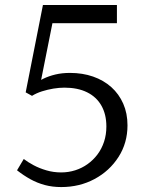

<svg xmlns="http://www.w3.org/2000/svg" viewBox="-20 -735 583 770"><path d="M225.6 15.2Q190.3 15.2 159.9 7.1Q129.4 -1.1 102 -16.2Q74.7 -31.3 48.3 -52L75.3 -97.4Q91.5 -84.9 114.8 -72.4Q138 -60 166.2 -51.8Q194.4 -43.5 225.2 -43.5Q254.7 -43.5 281.7 -52.1Q308.7 -60.7 331.3 -76.9Q353.9 -93 371 -115.7Q388 -138.4 397.3 -166.7Q406.6 -194.9 406.6 -227.6Q406.6 -276.4 386.7 -311.3Q366.9 -346.3 329.2 -364.9Q291.5 -383.5 238.4 -383.5Q217.7 -383.5 194.2 -379.7Q170.8 -375.8 148.3 -368.7Q125.9 -361.5 108.4 -350.6L83 -364.6L152.2 -715H448.9V-641.9H144.7L197.6 -678.7L139 -385L109.9 -392.7Q129.9 -407.7 152.8 -418.8Q175.7 -430 202.4 -436.3Q229.1 -442.6 260.6 -442.6Q311.1 -442.6 353.3 -427.9Q395.4 -413.3 426.3 -385.7Q457.1 -358.1 474.2 -319.3Q491.3 -280.5 491.3 -232.5Q491.3 -161.6 455.2 -105.4Q419.2 -49.2 359.1 -17Q299 15.2 225.6 15.2Z"/></svg>

Font: Russolo 10pt ExtraLight
Style: Regular
Weight: 200
Designer: Micah Stupak-Hahn
Version: Version 1.000